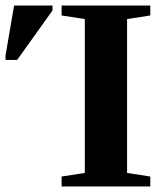

<svg xmlns="http://www.w3.org/2000/svg" viewBox="-56 -675 597 695"><path d="M404 -49 488 -36V0H167V-36L251 -49V-606L167 -619V-655H488V-619L404 -606ZM-36 -458V-474L-5 -655H134V-637L6 -458Z"/></svg>

Font: Libra Serif Modern
Style: Bold
Weight: 700
Designer: Stefan Peev, Context Ltd
Foundry: Ascender Corporation
Version: Version 1.000